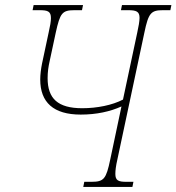

<svg xmlns="http://www.w3.org/2000/svg" viewBox="-20 -734 693 754"><path d="M307 0H500L504 -20H476C445 -20 433 -25 433 -51C433 -64 435 -82 441 -108L547 -606C563 -683 573 -694 620 -694H649L653 -714H459L455 -694H483C515 -694 528 -689 528 -664C528 -651 524 -628 519 -606L463 -343C421 -321 361 -309 303 -309C207 -309 167 -347 167 -427C167 -451 170 -472 175 -494L199 -606C216 -683 224 -694 273 -694H302L306 -714H112L108 -694H136C168 -694 180 -689 180 -663C180 -650 177 -632 171 -606L145 -484C141 -464 138 -441 138 -422C138 -332 190 -284 297 -284C359 -284 413 -296 457 -316L413 -108C397 -31 388 -20 339 -20H311Z"/></svg>

Font: Noto Serif Condensed Thin
Style: Italic
Weight: 100
Width: 3
Italic angle: -12°
Designer: Monotype Design Team
Foundry: Monotype Imaging Inc.
Version: Version 2.013